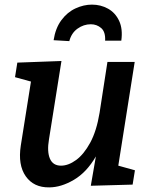

<svg xmlns="http://www.w3.org/2000/svg" viewBox="-20 -800 652 831"><path d="M193 11Q126 12 91.5 -37Q57 -86 70 -170L114 -447L45 -466L55 -529L246 -536L192 -197Q183 -144 196 -113.5Q209 -83 244 -83Q276 -83 309.5 -107.5Q343 -132 370.5 -182.5Q398 -233 411 -312L445 -532H563L492 -83L564 -63L554 -1L373 4L395 -123Q355 -54 299.5 -21.5Q244 11 193 11ZM378 -780Q416 -780 447.5 -762.5Q479 -745 495.5 -710Q512 -675 505 -624H435Q437 -662 418 -678.5Q399 -695 373 -695Q342 -695 315.5 -676Q289 -657 280 -622L212 -626Q220 -678 245.5 -712.5Q271 -747 306.5 -763.5Q342 -780 378 -780Z"/></svg>

Font: Bitter SemiBold
Style: Italic
Weight: 600
Italic angle: -9°
Designer: Sol Matas, and Bitter project Authors
Foundry: Sol Matas
Version: Version 2.001